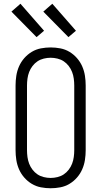

<svg xmlns="http://www.w3.org/2000/svg" viewBox="-20 -996 540 1024"><path d="M250 8Q224 8 198 3Q172 -2 149.5 -15.5Q127 -29 109.5 -49Q92 -69 81.5 -93Q71 -117 67 -143Q63 -169 63 -195V-540Q63 -566 67 -592Q71 -618 81.5 -642Q92 -666 109.5 -686Q127 -706 149.5 -719.5Q172 -733 198 -738Q224 -743 250 -743Q276 -743 302 -738Q328 -733 350.5 -719.5Q373 -706 390.5 -686Q408 -666 418.5 -642Q429 -618 433 -592Q437 -566 437 -540V-195Q437 -169 433 -143Q429 -117 418.5 -93Q408 -69 390.5 -49Q373 -29 350.5 -15.5Q328 -2 302 3Q276 8 250 8ZM250 -47Q268 -47 286.5 -51.5Q305 -56 320 -66Q335 -76 346.5 -91Q358 -106 364.5 -123Q371 -140 373.5 -158.5Q376 -177 376 -195V-540Q376 -558 373.5 -576.5Q371 -595 364.5 -612Q358 -629 346.5 -644Q335 -659 320 -669Q305 -679 286.5 -683.5Q268 -688 250 -688Q232 -688 213.5 -683.5Q195 -679 180 -669Q165 -659 153.5 -644Q142 -629 135.5 -612Q129 -595 126.5 -576.5Q124 -558 124 -540V-195Q124 -177 126.5 -158.5Q129 -140 135.5 -123Q142 -106 153.5 -91Q165 -76 180 -66Q195 -56 213.5 -51.5Q232 -47 250 -47ZM345 -798 211 -934 259 -976 385 -832ZM175 -798 41 -934 89 -976 215 -832Z"/></svg>

Font: Iosevka Curly Slab Light
Style: Regular
Weight: 300
Monospace: yes
Designer: Belleve Invis
Foundry: Belleve Invis
Version: Version 22.1.2; ttfautohint (v1.8.4)